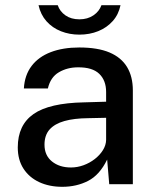

<svg xmlns="http://www.w3.org/2000/svg" viewBox="-20 -710 596 740"><path d="M220 10Q170 10 131.2 -8Q92.5 -26 70.5 -60Q48.5 -94 48.5 -142Q48.5 -228 109.2 -270.5Q170 -313 304 -315.5L389 -318V-355.5Q389 -400 362.5 -425.5Q336 -451 280.5 -450.5Q239.5 -450.5 207 -431.5Q174.5 -412.5 164.5 -369H72Q75 -420.5 101.8 -455.8Q128.5 -491 175.5 -509Q222.5 -527 285.5 -527Q356.5 -527 402 -507.8Q447.5 -488.5 469.8 -451.5Q492 -414.5 492 -361.5V0H401L393 -95Q364 -35.5 319.5 -12.8Q275 10 220 10ZM253.5 -64.5Q278 -64.5 302 -73.2Q326 -82 345.5 -97.2Q365 -112.5 376.8 -131.5Q388.5 -150.5 389 -170.5V-256L319 -254.5Q265.5 -254 228.2 -243.5Q191 -233 171.2 -211Q151.5 -189 151.5 -152.5Q151.5 -111 180.2 -87.8Q209 -64.5 253.5 -64.5ZM286 -576.5Q248 -576.5 215 -589.5Q182 -602.5 159.2 -628Q136.5 -653.5 128.5 -690H202.5Q210.5 -666 232.2 -650.8Q254 -635.5 286 -635.5Q317.5 -635.5 340 -650.8Q362.5 -666 371 -690H444.5Q437 -654 414.5 -628.8Q392 -603.5 358.8 -590Q325.5 -576.5 286 -576.5Z"/></svg>

Font: Public Sans Thin Medium
Style: Regular
Weight: 500
Version: Version 2.001